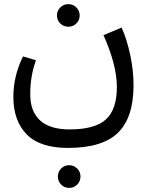

<svg xmlns="http://www.w3.org/2000/svg" viewBox="-20 -460 724 933"><path d="M351.1 -345.9Q335 -330.1 312 -330.1Q289.1 -330.1 272.9 -345.9Q256.8 -361.8 256.8 -384.8Q256.8 -407.7 272.9 -423.8Q289.1 -439.9 312 -439.9Q335 -439.9 351.1 -423.8Q367.2 -407.7 367.2 -384.8Q367.2 -361.8 351.1 -345.9ZM570.8 -326.2Q597.2 -267.6 613 -192.4Q628.9 -117.2 628.9 -44.9Q628.9 110.4 553.7 184.6Q478.5 258.8 310.1 258.8Q174.3 258.8 109.6 192.9Q44.9 127 44.9 9.8Q44.9 -90.3 91.8 -186L154.8 -167Q127 -91.8 127 -2.9Q127 26.9 132.8 52Q138.7 77.1 152.8 99.1Q167 121.1 188.5 136.2Q210 151.4 242.9 160.2Q275.9 168.9 317.9 168.9Q440.9 168.9 494.4 120.6Q547.9 72.3 547.9 -37.1Q547.9 -144 482.9 -289.1ZM277.1 358.9Q293 342.8 315.9 342.8Q338.9 342.8 355 358.9Q371.1 375 371.1 397.9Q371.1 420.9 355 437Q338.9 453.1 315.9 453.1Q293 453.1 277.1 437Q261.2 420.9 261.2 397.9Q261.2 375 277.1 358.9Z"/></svg>

Font: FiraGO
Style: Regular
Weight: 400
Designer: bBox Type
Foundry: bBox Type GmbH
Version: Version 1.001;PS 001.001;hotconv 1.0.88;makeotf.lib2.5.64775